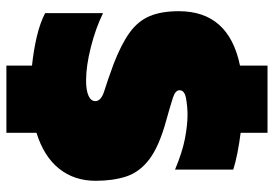

<svg xmlns="http://www.w3.org/2000/svg" viewBox="-148 -622 856 600"><g transform="rotate(90 280.0 -322.0)"><path d="M185 86V6Q137 1 94.5 -9Q52 -19 21 -35V-216Q68 -193 127 -178Q186 -163 232 -163Q262 -163 279 -170.5Q296 -178 296 -192Q296 -210 264 -220Q232 -230 180 -249Q118 -273 82 -299Q46 -325 30.5 -361.5Q15 -398 15 -453Q15 -609 185 -644V-730H395V-646Q427 -642 457.5 -636Q488 -630 510 -623V-441Q455 -464 413 -472Q371 -480 339 -480Q314 -480 288 -475.5Q262 -471 262 -455Q262 -442 285 -434.5Q308 -427 358 -413Q438 -391 478 -360.5Q518 -330 531.5 -288.5Q545 -247 545 -193Q545 -126 507 -78.5Q469 -31 395 -8V86Z"/></g></svg>

Font: Kanit Black
Style: Regular
Weight: 900
Designer: Katatrad Team
Foundry: CadsonDemak
Version: Version 2.000; ttfautohint (v1.8.3)